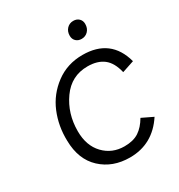

<svg xmlns="http://www.w3.org/2000/svg" viewBox="-204 -1013 1082 1159"><g transform="rotate(-30 337.5 -433.0)"><path d="M469 -756Q445 -756 430 -770.5Q415 -785 415 -808Q415 -838 433 -857Q451 -876 478 -876Q502 -876 517 -861.5Q532 -847 532 -824Q532 -794 514 -775Q496 -756 469 -756ZM364 10Q244 10 165.5 -63Q87 -136 85 -267Q82 -370 119.5 -460.5Q157 -551 237 -610.5Q317 -670 423 -670Q619 -670 669 -485L585 -457Q568 -530 526 -562.5Q484 -595 415 -595Q302 -595 235.5 -501.5Q169 -408 169 -285Q169 -184 226 -124.5Q283 -65 369 -65Q431 -65 469.5 -90.5Q508 -116 537 -166L614 -129Q523 10 364 10Z"/></g></svg>

Font: Elaine Sans
Style: Italic
Weight: 400
Italic angle: -13°
Designer: Wei Huang
Foundry: Wei Huang
Version: Version 2.001;December 24, 2019;FontCreator 12.0.0.2547 64-b